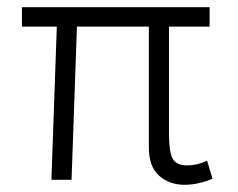

<svg xmlns="http://www.w3.org/2000/svg" viewBox="-20 -500 663 534"><path d="M494 14Q451.5 14 422.8 -11Q394 -36 394 -90V-426H194L179 0H123L138 -426H41V-480H563V-426H450V-128Q450 -78.5 460 -59.2Q470 -40 500 -40Q528.5 -40 556 -53L571 -3Q554 4.5 533.8 9.2Q513.5 14 494 14Z"/></svg>

Font: Geologica Thin
Style: Regular
Weight: 100
Designer: Sindre Bremnes, Frode Helland
Foundry: Monokrom Skriftforlag AS
Version: Version 1.010; ttfautohint (v1.8.4.7-5d5b);gftools[0.9.28]